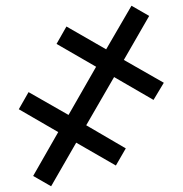

<svg xmlns="http://www.w3.org/2000/svg" viewBox="-20 -650 640 673"><path d="M282.2 -210.9 420.9 -129.9 386.2 -69.8 247.1 -149.9 159.2 2.9 96.2 -33.2 184.1 -187 45.9 -267.1 80.1 -327.1 220.2 -247.1 316.9 -416 178.2 -496.1 212.9 -557.1 352.1 -477.1 440.9 -629.9 502.9 -594.2 414.1 -439.9 554.2 -359.9 518.1 -299.8 379.9 -379.9Z"/></svg>

Font: Droid Sans Mono
Style: Regular
Weight: 400
Monospace: yes
Foundry: Ascender Corporation
Version: Version 1.00 build 112